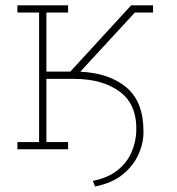

<svg xmlns="http://www.w3.org/2000/svg" viewBox="-20 -548 650 705"><path d="M329.1 136.7 320.8 116.2Q377 105 411.6 77.1Q446.3 49.3 462.6 11.7Q479 -25.9 480.5 -66.4Q483.4 -164.1 419.9 -211.2Q356.4 -258.3 252.9 -258.3H150.4V-26.4H230V0H43.9V-26.4H123.5V-502H43.9V-528.3H230V-502H150.4V-285.2H238.3L461.4 -528.3H542V-502H475.1L274.9 -284.7Q381.3 -279.8 444.1 -227.1Q506.8 -174.3 506.8 -66.4Q507.8 -25.4 489.5 16.8Q471.2 59.1 431.6 91.8Q392.1 124.5 329.1 136.7Z"/></svg>

Font: Roboto Slab Thin
Style: Regular
Weight: 100
Designer: Google
Version: Version 2.000; ttfautohint (v1.8.1.43-b0c9)